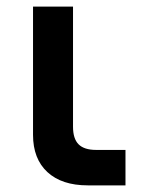

<svg xmlns="http://www.w3.org/2000/svg" viewBox="-20 -559 445 579"><path d="M358.4 -106.9V0H244.6Q166.5 0 123 -40Q79.6 -80.1 79.6 -152.3V-539.1H200.2V-176.8Q200.2 -140.6 217 -123.8Q233.9 -106.9 270 -106.9Z"/></svg>

Font: Vela Sans Bd
Style: Bold
Weight: 700
Designer: Principal design: Mikhail Sharanda - project Manrope.
Design modification: Ravid Balaliev
Foundry: Mikhail Sharanda
Version: Version 1.001